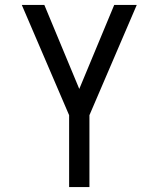

<svg xmlns="http://www.w3.org/2000/svg" viewBox="-20 -540 640 775"><path d="M259 215V-75L68 -520H159L300 -181L441 -520H532L341 -75V215Z"/></svg>

Font: Nova
Style: Regular
Weight: 400
Monospace: yes
Designer: Belleve Invis
Foundry: Belleve Invis
Version: Version 24.1.4; ttfautohint (v1.8.4)